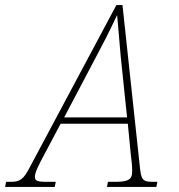

<svg xmlns="http://www.w3.org/2000/svg" viewBox="-70 -734 703 754"><path d="M-50 0H145L149 -20H113C75 -20 67 -24 67 -41C67 -56 82 -87 106 -131L168 -248H432L443 -134C448 -95 449 -79 449 -63C449 -39 446 -20 388 -20H354L350 0H544L548 -20H528C489 -20 484 -30 479 -81L411 -714H387L49 -81C23 -29 8 -20 -27 -20H-46ZM309 -514C330 -553 356 -603 390 -675C396 -603 400 -556 404 -513L429 -273H182Z"/></svg>

Font: Noto Serif SemiCondensed Thin
Style: Italic
Weight: 100
Width: 4
Italic angle: -12°
Designer: Monotype Design Team
Foundry: Monotype Imaging Inc.
Version: Version 2.013